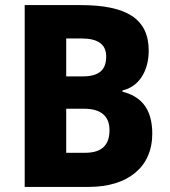

<svg xmlns="http://www.w3.org/2000/svg" viewBox="-20 -734 666 754"><path d="M296 -714H77V0H329C483 0 578 -79 578 -208C578 -312 530 -356 461 -374V-379C522 -392 564 -451 564 -535C564 -661 476 -714 296 -714ZM304 -434H240V-583H299C365 -583 397 -560 397 -512C397 -461 371 -434 304 -434ZM240 -307H310C382 -307 410 -273 410 -223C410 -167 383 -134 314 -134H240Z"/></svg>

Font: Noto Sans Gurmukhi UI SemiCondensed ExtraBold
Style: Regular
Weight: 800
Width: 4
Designer: Jelle Bosma - Monotype Design Team
Foundry: Monotype Imaging Inc.
Version: Version 2.004